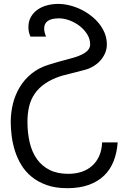

<svg xmlns="http://www.w3.org/2000/svg" viewBox="-20 -732 650 987"><path d="M585 0Q581.1 53.2 564 96.7Q546.9 140.1 514.9 170.9Q482.9 201.7 436 218.5Q389.2 235.4 326.2 235.4Q265.6 235.4 220.7 219.5Q175.8 203.6 143.3 177.2Q110.8 150.9 89.8 116.2Q68.8 81.5 56.9 43.7Q44.9 5.9 40 -32.7Q35.2 -71.3 35.2 -105.5Q35.2 -152.8 46.6 -199Q58.1 -245.1 81.8 -284.4Q105.5 -323.7 142.1 -353.5Q178.7 -383.3 229 -398.9Q252.9 -406.2 279.5 -414.1Q306.2 -421.9 336.9 -429.7Q390.1 -442.9 416.7 -460.7Q443.4 -478.5 443.4 -503.9Q443.4 -531.7 428 -556.2Q412.6 -580.6 389.2 -598.6Q365.7 -616.7 337.4 -627.2Q309.1 -637.7 283.2 -637.7Q207 -637.7 207 -585Q207 -567.4 216.8 -543.9H136.7Q126 -566.9 126 -591.8Q126 -622.6 138.9 -645Q151.9 -667.5 173.1 -682.4Q194.3 -697.3 221.9 -704.6Q249.5 -711.9 279.3 -711.9Q307.1 -711.9 336.4 -704.8Q365.7 -697.8 393.6 -684.6Q421.4 -671.4 446 -652.6Q470.7 -633.8 489.3 -610.8Q507.8 -587.9 518.6 -560.8Q529.3 -533.7 529.3 -503.9Q529.3 -479.5 520 -458.3Q510.7 -437 495.1 -419.9Q479.5 -402.8 458.7 -390.6Q438 -378.4 415 -372.6L295.4 -341.8Q245.6 -325.7 211.9 -302.5Q178.2 -279.3 158.2 -249.8Q138.2 -220.2 129.6 -184.3Q121.1 -148.4 121.1 -106.4Q121.1 -48.3 132.8 1Q144.5 50.3 169.9 85.9Q195.3 121.6 235.1 141.6Q274.9 161.6 331.1 161.6Q368.2 161.6 399.2 151.4Q430.2 141.1 453.1 120.8Q476.1 100.6 489.7 70.3Q503.4 40 504.9 0Z"/></svg>

Font: Segoe UI Historic
Style: Regular
Weight: 400
Foundry: Microsoft Corporation
Version: Version 1.03